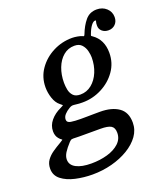

<svg xmlns="http://www.w3.org/2000/svg" viewBox="-242 -747 963 1105"><g transform="rotate(-20 239.0 -194.5)"><path d="M-85 133.5Q-85 103 -69.5 81.5Q-54 60 -30.2 43.8Q-6.5 27.5 18 13.5Q34 4 36.8 1.5Q39.5 -1 33.8 -4Q28 -7 18.5 -18.5Q4 -36 4 -63.5Q4 -99 28.2 -128.2Q52.5 -157.5 92 -175.5Q110 -184.5 109.2 -185.8Q108.5 -187 94 -198.5Q72.5 -215.5 61.2 -249Q50 -282.5 50 -315.5Q50 -377.5 84 -426.2Q118 -475 172.8 -503.2Q227.5 -531.5 290.5 -531.5Q305 -531.5 323.5 -528.2Q342 -525 353 -519.5Q358.5 -516.5 360.5 -518.2Q362.5 -520 365 -526Q383 -573.5 409.5 -605.2Q436 -637 479.5 -637Q515 -637 538.8 -615Q562.5 -593 562.5 -560.5Q562.5 -534 546 -517.2Q529.5 -500.5 504 -500.5Q480.5 -500.5 465 -514.2Q449.5 -528 450 -549Q450 -565 453 -572.5Q456 -580 450 -580Q438 -580 424.5 -562Q411 -544 399.5 -512Q397 -505.5 398.5 -504.2Q400 -503 405 -499.5Q463.5 -459 463.5 -378Q463.5 -316 429 -267Q394.5 -218 339.2 -189.8Q284 -161.5 222 -161.5Q211 -161.5 200.5 -162Q190 -162.5 180.5 -164Q166 -166 158.2 -165.2Q150.5 -164.5 139.5 -157.5Q121.5 -147 108.5 -132.8Q95.5 -118.5 95.5 -102Q95.5 -83.5 119.2 -79.8Q143 -76 179 -76Q191 -76 213.8 -76.2Q236.5 -76.5 259.8 -76.8Q283 -77 296 -77Q368 -77 410.5 -47.5Q453 -18 453 46Q453 90 426.8 126.8Q400.5 163.5 355.2 190.8Q310 218 253 233Q196 248 134.5 248Q81 248 30.5 236.8Q-20 225.5 -52.5 200.2Q-85 175 -85 133.5ZM159 -304.5Q159 -284 163.2 -261.8Q167.5 -239.5 181.8 -224Q196 -208.5 225.5 -208.5Q264.5 -208.5 294.8 -233Q325 -257.5 342 -298.2Q359 -339 359 -388Q359 -404.5 353.5 -427.2Q348 -450 332.5 -467.2Q317 -484.5 287.5 -484.5Q248.5 -484.5 219.5 -460Q190.5 -435.5 174.8 -394.5Q159 -353.5 159 -304.5ZM74.5 27Q49.5 54 36.2 75.2Q23 96.5 23 116.5Q23 150.5 56.8 168.2Q90.5 186 149.5 186Q202 186 247.5 173Q293 160 321 134Q349 108 349 70Q349 39 330 27.5Q311 16 265.5 16H160.5Q148.5 16 137.2 16Q126 16 115.5 15.5Q98 14.5 90.8 15.8Q83.5 17 74.5 27Z"/></g></svg>

Font: Besley* Medium
Style: Italic
Weight: 500
Italic angle: -13°
Designer: Owen Earl
Foundry: indestructible type*
Version: Version 3.000; ttfautohint (v1.8.3)